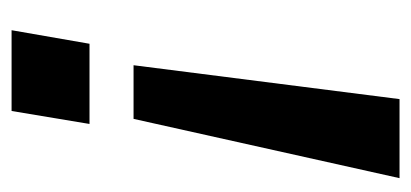

<svg xmlns="http://www.w3.org/2000/svg" viewBox="-214 -514 727 340"><g transform="rotate(90 150.0 -343.5)"><path d="M95 -216 155 -687H295L190 -216ZM33 0 57 -138H199L176 0Z"/></g></svg>

Font: Archivo Expanded Medium
Style: Italic
Weight: 500
Width: 7
Italic angle: -10°
Designer: Hector Gatti
Foundry: Omnibus-Type
Version: Version 2.001